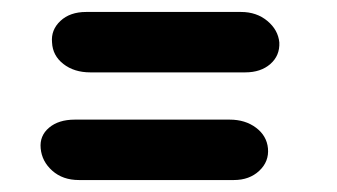

<svg xmlns="http://www.w3.org/2000/svg" viewBox="-20 -416 564 321"><path d="M390 -295H131Q104 -295 86 -309Q68 -323 67 -345Q65 -366 81 -381Q97 -396 124 -396H383Q409 -396 427 -381Q445 -366 447 -345Q448 -323 432 -309Q416 -295 390 -295ZM371 -115H112Q85 -115 67.5 -130.5Q50 -146 48 -168Q46 -189 62 -202.5Q78 -216 105 -216H364Q390 -216 408 -202.5Q426 -189 428 -168Q430 -146 413.5 -130.5Q397 -115 371 -115Z"/></svg>

Font: Edu NSW ACT Foundation
Style: Bold
Weight: 700
Version: Version 1.003